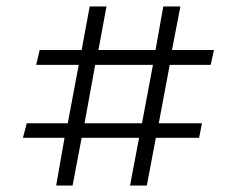

<svg xmlns="http://www.w3.org/2000/svg" viewBox="-20 -573 718 595"><path d="M154 2 180 -146H51L63 -191H190L224 -372H92L103 -418H233L258 -553H310L285 -418H462L486 -553H539L513 -418H643L633 -372H506L472 -191H606L597 -146H463L435 2H383L411 -146H233L205 2ZM275 -372 242 -191H420L454 -372Z"/></svg>

Font: Literata 36pt Medium
Style: Italic
Weight: 500
Italic angle: -2°
Designer: Latin by Veronika Burian and Jose Scaglione. Greek by Irene Vlachou. Cyrillic by Vera Evstafieva
Foundry: TypeTogether
Version: Version 3.002